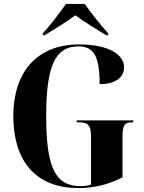

<svg xmlns="http://www.w3.org/2000/svg" viewBox="-20 -951 736 981"><path d="M199 -781V-771H208C251 -797 320 -839 365 -873C410 -839 480 -797 523 -771H533V-781C496 -819 445 -886 413 -931H317C286 -886 235 -819 199 -781ZM381 10C462 10 533 -8 606 -45V-251C606 -307 614 -326 653 -326H661V-336H372V-326H387C432 -326 445 -307 445 -254V-8C427 -2 409 0 392 0C262 0 216 -95 216 -358C216 -615 262 -714 381 -714C460 -714 489 -662 489 -521C575 -521 614 -560 614 -607C614 -671 537 -724 384 -724C164 -724 48 -577 48 -358C48 -136 156 10 381 10Z"/></svg>

Font: Noto Serif Display Condensed ExtraBold
Style: Regular
Weight: 800
Width: 3
Designer: Monotype Design Team
Foundry: Monotype Imaging Inc.
Version: Version 2.009